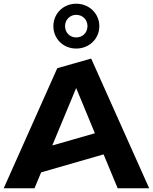

<svg xmlns="http://www.w3.org/2000/svg" viewBox="-29 -1016 825 1036"><path d="M382 -754C453 -754 507 -807 507 -875C507 -942 453 -996 382 -996C312 -996 259 -942 259 -875C259 -807 312 -754 382 -754ZM382 -936C417 -936 443 -910 443 -875C443 -840 417 -814 382 -814C348 -814 322 -840 322 -875C322 -910 349 -936 382 -936ZM157 0 193 -86 530 -183 606 0H776L463 -700L280 -648L-9 0ZM382 -541 483 -297 253 -231Z"/></svg>

Font: Talent SemiBold
Style: Bold
Weight: 700
Designer: Mike Powis
Version: Version 1.001;hotconv 1.0.109;makeotfexe 2.5.65596